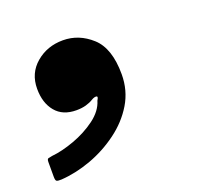

<svg xmlns="http://www.w3.org/2000/svg" viewBox="-92 -230 472 458"><g transform="rotate(-20 144.5 -0.5)"><path d="M11.5 -67.5Q11.5 -107 40 -131.2Q68.5 -155.5 108.5 -155.5Q149 -155.5 181 -126.5Q213 -97.5 213 -31.5Q213 9.5 193 42.8Q173 76 140.2 100.2Q107.5 124.5 68.8 138.8Q30 153 -7.5 155.5Q-17 156 -20 154.2Q-23 152.5 -23 143V105.5Q-23 98 -19.5 97Q-16 96 -9.5 95Q16.5 92.5 48 81Q79.5 69.5 104.8 50.8Q130 32 137 8Q143 -1.5 138 -2.2Q133 -3 125.5 1.5Q117.5 6.5 106.8 9.5Q96 12.5 82.5 12.5Q48 12.5 29.8 -9.5Q11.5 -31.5 11.5 -67.5Z"/></g></svg>

Font: Besley* Narrow
Style: Bold Italic
Weight: 700
Width: 4
Italic angle: -13°
Designer: Owen Earl
Foundry: indestructible type*
Version: Version 3.000; ttfautohint (v1.8.3)